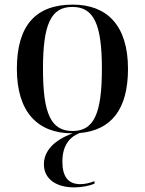

<svg xmlns="http://www.w3.org/2000/svg" viewBox="-20 -567 627 831"><path d="M292 10H295C212 40 170 88 170 144C170 209 225 244 301 244C334 244 368 237 389 228V217C366 226 346 230 327 230C275 230 250 197 250 133C250 67 277 28 324 9C462 -3 534 -94 534 -269C534 -457 443 -547 295 -547C135 -547 53 -457 53 -269C53 -81 144 10 292 10ZM294 0C201 0 166 -74 166 -269C166 -463 201 -537 293 -537C386 -537 421 -463 421 -269C421 -74 386 0 294 0Z"/></svg>

Font: Noto Serif Display Medium
Style: Regular
Weight: 500
Designer: Monotype Design Team
Foundry: Monotype Imaging Inc.
Version: Version 2.009